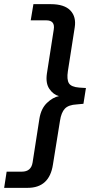

<svg xmlns="http://www.w3.org/2000/svg" viewBox="-79 -725 470 925"><path d="M-59 180 -47 102H26Q71 102 78 58L111 -154Q119 -202 147 -229Q175 -256 205 -262Q178 -269 159 -296.5Q140 -324 147 -371L180 -583Q187 -627 144 -627H69L82 -705H165Q231 -705 260 -674.5Q289 -644 281 -593L248 -382Q242 -342 253 -324Q264 -306 303 -303L335 -301L323 -225L291 -222Q251 -220 233.5 -201.5Q216 -183 210 -143L176 68Q159 180 54 180Z"/></svg>

Font: Mulish SemiBold
Style: Italic
Weight: 600
Italic angle: -9°
Designer: Vernon Adams
Foundry: Vernon Adams
Version: Version 3.603; ttfautohint (v1.8.3)